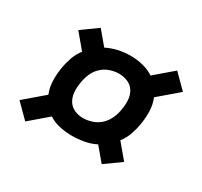

<svg xmlns="http://www.w3.org/2000/svg" viewBox="-108 -727 816 774"><g transform="rotate(30 300.0 -340.0)"><path d="M86 -98 23 -161 113 -238Q102 -265 101 -295.5Q100 -326 105 -356Q109 -382 118 -408Q127 -434 144 -456L87 -524L161 -577L213 -515Q239 -528 266.5 -534Q294 -540 322 -540Q352 -540 380 -533Q408 -526 431 -511L514 -582L577 -519L487 -442Q498 -415 499 -384.5Q500 -354 495 -324Q491 -298 482 -272Q473 -246 456 -224L513 -156L439 -103L387 -165Q361 -152 333 -147Q305 -142 278 -142Q249 -142 220.5 -148Q192 -154 169 -169ZM280 -226Q301 -226 323 -233.5Q345 -241 361.5 -257Q378 -273 387 -294Q396 -315 399 -336Q403 -358 401.5 -380Q400 -402 389.5 -419.5Q379 -437 359.5 -445.5Q340 -454 318 -454Q297 -454 275.5 -446.5Q254 -439 237.5 -423Q221 -407 212.5 -386Q204 -365 201 -344Q197 -322 198.5 -300.5Q200 -279 210 -261.5Q220 -244 239 -235Q258 -226 280 -226Z"/></g></svg>

Font: Iosevka Etoile SmBdObl
Style: Regular
Weight: 600
Italic angle: -9°
Designer: Belleve Invis
Foundry: Belleve Invis
Version: Version 15.5.2; ttfautohint (v1.8.4)